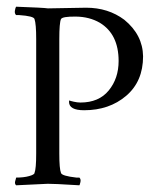

<svg xmlns="http://www.w3.org/2000/svg" viewBox="-20 -521 471 573"><path d="M123 -496 237 -498Q303 -498 351 -462Q406 -417 407 -353Q407 -278 356.5 -235Q306 -192 231 -192Q186 -192 186 -217Q186 -222 187.5 -221Q189 -220 200 -217.5Q211 -215 220 -215Q275 -215 304.5 -251Q334 -287 334 -339Q334 -419 278 -453Q247 -471 206.5 -471.5Q166 -472 162 -464Q157 -453 157 -404V-63Q157 -17 162 -5Q164 4 208 9Q214 9 217 9Q222 14 220 22.5Q218 31 217 32Q136 27 122.5 27.5Q109 28 28 32Q23 27 25.5 19Q28 11 28 9Q51 9 67 4.5Q83 0 83 -5Q88 -17 88 -63V-404Q88 -450 83 -464Q81 -473 37 -476Q31 -476 28 -476Q23 -481 24.5 -489.5Q26 -498 28 -501Q111 -498 123 -496Z"/></svg>

Font: AMoshref-Naskh
Style: Naskh
Weight: 500
Version: Version 0.001